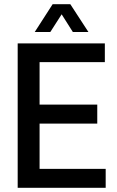

<svg xmlns="http://www.w3.org/2000/svg" viewBox="-20 -892 558 912"><path d="M64 0V-686H478V-597H168V-395H442V-305H168V-90H482V0ZM145 -740 230 -872H314L400 -740H326L252 -857H294L219 -740Z"/></svg>

Font: Archivo Condensed Medium
Style: Regular
Weight: 500
Width: 3
Designer: Hector Gatti
Foundry: Omnibus-Type
Version: Version 2.001